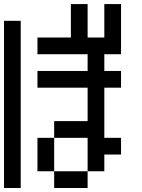

<svg xmlns="http://www.w3.org/2000/svg" viewBox="-20 -937 707 957"><path d="M0 0V-833.3H83.3V0ZM166.7 -83.3V-250H250V-83.3ZM166.7 -500V-583.3H416.7V-666.7H166.7V-750H333.3V-916.7H416.7V-750H500V-916.7H583.3V-666.7H500V-583.3H583.3V-500H500V-250H583.3V-166.7H500V-83.3H416.7V-250H250V-333.3H416.7V-500ZM250 -83.3H416.7V0H250Z"/></svg>

Font: Galmuri11 Condensed
Style: Regular
Weight: 400
Width: 3
Designer: Lee Minseo (quiple)
Version: Version 2.399;hotconv 1.1.1;makeotfexe 2.6.0 DEVELOPMENT